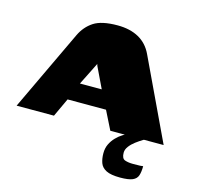

<svg xmlns="http://www.w3.org/2000/svg" viewBox="-105 -566 880 859"><g transform="rotate(15 335.5 -136.5)"><path d="M-7 0 170 -374Q190 -416 226.5 -440Q263 -464 337 -464Q395 -464 435.5 -441.5Q476 -419 497 -374L674 0H427L384 -86H206L166 0ZM241 -169H342L296 -265Q295 -268 294 -271Q293 -274 293 -274Q293 -274 292 -271Q291 -268 289 -265ZM523 191Q480 191 458.5 180Q437 169 430 149.5Q423 130 423 105Q423 81 432 62.5Q441 44 455 29.5Q469 15 484.5 5.5Q500 -4 513 -10H603Q594 -7 579 2Q564 11 548 23Q532 35 521 49.5Q510 64 510 79Q510 106 525.5 111.5Q541 117 563 117Q588 117 596.5 116.5Q605 116 606.5 115.5Q608 115 610 115Q610 141 604.5 158Q599 175 580.5 183Q562 191 523 191Z"/></g></svg>

Font: Genos Black
Style: Regular
Weight: 900
Designer: Robert E. Leuschke
Foundry: Robert E. Leuschke
Version: Version 1.010